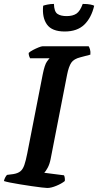

<svg xmlns="http://www.w3.org/2000/svg" viewBox="-30 -934 488 954"><path d="M205 0Q198 0 176.8 -2.5Q155.5 -5 127 -9.2Q98.5 -13.5 70 -18Q41.5 -22.5 19.5 -27Q-2.5 -31.5 -10.5 -34.5Q-8.5 -44 -3.8 -52.8Q1 -61.5 5 -65L36 -69Q58 -72.5 70.8 -82.5Q83.5 -92.5 91 -114.2Q98.5 -136 105.5 -172L182.5 -565.5Q192 -612.5 203.2 -628Q214.5 -643.5 216.5 -644.5H119.5Q117.5 -648 115 -654.8Q112.5 -661.5 112.5 -671Q119.5 -678 133.8 -685.5Q148 -693 161.8 -698.5Q175.5 -704 181 -704H410.5Q414 -699.5 417.2 -688.5Q420.5 -677.5 419 -662.5L370 -649.5Q337 -641.5 324.2 -622.5Q311.5 -603.5 303.5 -563.5L221.5 -143.5Q216.5 -118 206.8 -100.2Q197 -82.5 190 -75.5L288 -63Q290.5 -59 291.8 -50Q293 -41 292 -34.5Q276 -21.5 250 -10.8Q224 0 205 0ZM291.5 -777.5Q228 -777.5 203.2 -812.5Q178.5 -847.5 184.5 -905.5Q190 -908 205.5 -911.2Q221 -914.5 238 -914.5Q239 -876.5 255.2 -865.2Q271.5 -854 301 -854Q331.5 -854 349.8 -866.2Q368 -878.5 381 -914.5Q405 -914.5 419.2 -911.5Q433.5 -908.5 438 -905.5Q424 -845.5 388.8 -811.5Q353.5 -777.5 291.5 -777.5Z"/></svg>

Font: Texturina Medium
Style: Italic
Weight: 500
Italic angle: -11°
Designer: Guillermo Torres Carreño
Foundry: Omnibus-Type
Version: Version 1.002